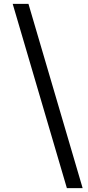

<svg xmlns="http://www.w3.org/2000/svg" viewBox="-20 -802 457 999"><path d="M46 -782H128L410 177H328Z"/></svg>

Font: Koeln Type Serif
Style: Italic
Weight: 400
Italic angle: -8°
Designer: Eben Sorkin
Foundry: Eben Sorkin
Version: Version 2.002